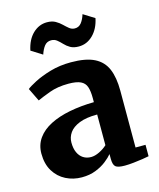

<svg xmlns="http://www.w3.org/2000/svg" viewBox="-119 -880 806 976"><g transform="rotate(-15 283.5 -392.0)"><path d="M190.5 11Q145.5 11 107 -8.5Q68.5 -28 45.2 -66Q22 -104 22 -158.5Q22 -204.5 46.8 -239Q71.5 -273.5 115.8 -296Q160 -318.5 219.2 -330Q278.5 -341.5 347.5 -342.5V-364.5Q347.5 -400.5 340 -423Q332.5 -445.5 310.5 -456Q288.5 -466.5 246.5 -466.5Q189 -466.5 146 -450.5Q103 -434.5 79 -423.5L45.5 -492.5Q58 -503 92.5 -521Q127 -539 177.2 -553.8Q227.5 -568.5 286.5 -568.5Q365 -568.5 409.8 -546Q454.5 -523.5 473.5 -478.5Q492.5 -433.5 492.5 -364.5V-65H545V-5Q533.5 -2.5 511 1Q488.5 4.5 462.8 7.2Q437 10 416.5 10Q380 10 368 -0.5Q356 -11 356 -42.5V-67Q343.5 -51.5 320.2 -33.2Q297 -15 264.5 -2Q232 11 190.5 11ZM262.5 -76.5Q282.5 -76.5 306.5 -88.2Q330.5 -100 347.5 -116V-277.5Q289.5 -277.5 253.2 -263Q217 -248.5 200.5 -225Q184 -201.5 184 -173.5Q184 -142.5 193.8 -121Q203.5 -99.5 221.2 -88Q239 -76.5 262.5 -76.5ZM103.5 -679Q115 -734.5 147.2 -765.5Q179.5 -796.5 221.5 -796.5Q248.5 -796.5 266.2 -786.2Q284 -776 297.2 -763Q310.5 -750 322.8 -740Q335 -730 351 -729.5Q372.5 -729 386 -746Q399.5 -763 407.5 -789.5L466 -753Q455 -699.5 422.8 -667.5Q390.5 -635.5 347.5 -635.5Q320.5 -635.5 303.2 -645.5Q286 -655.5 273.8 -668.8Q261.5 -682 248.8 -692.2Q236 -702.5 218.5 -702.5Q196.5 -702.5 183.2 -685.8Q170 -669 161.5 -642.5Z"/></g></svg>

Font: Merriweather ExtraBold
Style: Regular
Weight: 800
Version: Version 2.100